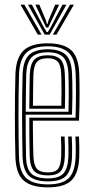

<svg xmlns="http://www.w3.org/2000/svg" viewBox="-20 -792 398 819"><path d="M184.8 7.2Q114.8 7.2 81.5 -21.5Q48.2 -50.2 45.8 -121.2Q44.8 -155.8 44.1 -201.2Q43.5 -246.8 43.5 -296.1Q43.5 -345.5 44.1 -392.6Q44.8 -439.8 45.8 -477.2Q48.8 -546.5 80.9 -576.9Q113 -607.2 183.8 -607.2Q250.8 -607.2 282.9 -578.6Q315 -550 318 -479.5Q318.5 -465.2 318.9 -444Q319.2 -422.8 319.4 -396.2Q319.5 -369.8 318.9 -339.5Q318.2 -309.2 317 -277.2H120.2Q120.2 -249.8 120.5 -223.5Q120.8 -197.2 121.2 -173Q121.8 -148.8 122.5 -126.5Q123.8 -88 137.4 -72.2Q151 -56.5 184.8 -56.5Q215.2 -56.5 227.2 -71.1Q239.2 -85.8 241 -125Q241.8 -140 241.5 -161.9Q241.2 -183.8 240 -209.5H255.5Q256.8 -182.8 257 -161.5Q257.2 -140.2 256.5 -124.2Q254.5 -78.8 238.6 -61.2Q222.8 -43.8 184.8 -43.8Q143.2 -43.8 125.8 -62Q108.2 -80.2 106.8 -125Q106.2 -146 105.8 -174.2Q105.2 -202.5 105.1 -232.9Q105 -263.2 105 -290H302.2Q303.2 -319.2 303.6 -347.1Q304 -375 304 -399.9Q304 -424.8 303.6 -445Q303.2 -465.2 302.5 -479.2Q299.8 -544.2 270.6 -569.4Q241.5 -594.5 183.8 -594.5Q119.8 -594.5 91.8 -566.5Q63.8 -538.5 61.2 -476.5Q60 -438.2 59.4 -391.5Q58.8 -344.8 58.8 -296.2Q58.8 -247.8 59.4 -202.6Q60 -157.5 61 -122.5Q63.2 -58.2 92.4 -31.9Q121.5 -5.5 184.8 -5.5Q246.2 -5.5 273 -31.9Q299.8 -58.2 302.5 -122Q303 -133.2 303.1 -147.4Q303.2 -161.5 302.9 -177.5Q302.5 -193.5 301.5 -209.5H317Q318 -187.8 318.4 -164.1Q318.8 -140.5 318 -121.2Q315 -51.8 284.5 -22.2Q254 7.2 184.8 7.2ZM184.8 -18.2Q128.8 -18.2 103.6 -41.9Q78.5 -65.5 76.2 -123Q75.2 -160 74.8 -206.4Q74.2 -252.8 74.2 -301.8Q74.2 -350.8 74.8 -395.9Q75.2 -441 76.5 -475.2Q78.8 -534.2 104.4 -558Q130 -581.8 183.8 -581.8Q234.5 -581.8 259.6 -559.4Q284.8 -537 287.2 -478.5Q288 -463.2 288.5 -436.8Q289 -410.2 288.8 -376Q288.5 -341.8 287.2 -302.8H89.5Q89.5 -251.2 89.8 -211Q90 -170.8 91 -124.2Q91.8 -74 112.6 -52.5Q133.5 -31 184.8 -31Q229.5 -31 249.4 -50.9Q269.2 -70.8 271.8 -123Q272.5 -139.8 272.2 -161.9Q272 -184 270.8 -209.5H286.2Q287.2 -185.2 287.6 -162.8Q288 -140.2 287.2 -122.5Q284.5 -64.8 261.6 -41.5Q238.8 -18.2 184.8 -18.2ZM89.8 -315.5H272.2Q273.2 -349.5 273.2 -381.2Q273.2 -413 272.9 -438.2Q272.5 -463.5 271.8 -478Q269.5 -529.8 248.2 -549.4Q227 -569 183.8 -569Q137.5 -569 115.6 -548.1Q93.8 -527.2 91.8 -474.5Q91 -448 90.5 -404Q90 -360 89.8 -315.5ZM105 -328.2Q105.2 -349.2 105.4 -373.6Q105.5 -398 106 -423.6Q106.5 -449.2 107 -473.8Q109 -519.5 126.6 -537.9Q144.2 -556.2 183.8 -556.2Q221.5 -556.2 238.1 -538.5Q254.8 -520.8 256.5 -477Q257 -465 257.5 -442.9Q258 -420.8 257.9 -391.4Q257.8 -362 256.8 -328.2ZM120.5 -341H241.5Q242.2 -370.5 242.4 -397.5Q242.5 -424.5 242 -445.1Q241.5 -465.8 241 -476.5Q239.5 -514.2 226.4 -528.9Q213.2 -543.5 183.8 -543.5Q151.8 -543.5 137.8 -528Q123.8 -512.5 122.5 -473Q122 -453.5 121.6 -432.6Q121.2 -411.8 121 -389Q120.8 -366.2 120.5 -341ZM67.5 -772H84L157.2 -644.5H141.2ZM99.5 -772H116.2L165.8 -677.5L179 -655.2H183.8L197 -677.5L246.5 -772H263.2L192 -644.5H170.5ZM130.8 -772H147.8L176 -704.8L180 -689.8H182.8L186.8 -704.8L215.5 -772H232.2L195.5 -695L186 -674.5H176.8L167 -695ZM278.8 -772H295.2L221.2 -644.5H205.5Z"/></svg>

Font: Big Shoulders Inline Display Thin Medium
Style: Regular
Weight: 500
Version: Version 2.002